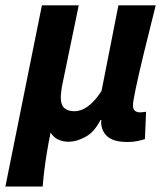

<svg xmlns="http://www.w3.org/2000/svg" viewBox="-42 -516 616 713"><path d="M-22 176.7 113.6 -496.1H250.4L190.4 -206.5Q187.2 -192.1 185.5 -177.3Q183.7 -162.4 183.7 -154.8Q183.7 -125.9 197.2 -114.4Q210.7 -103 233.7 -103Q250.1 -103 266.1 -110.2Q282.1 -117.4 299.3 -133.6Q316.5 -149.9 335 -178L397.7 -496.1H536.2Q510.9 -395.7 491.7 -316.6Q472.5 -237.4 462.2 -187.8Q451.8 -138.2 451.8 -125.1Q451.8 -109.6 459.5 -104.2Q467.1 -98.7 477.1 -98.7Q482.3 -98.7 488.5 -99.4Q494.7 -100.1 500.4 -101.1L496.2 0.4Q485 4.2 469.2 7.7Q453.4 11.3 432.3 11.3Q381.4 11.3 358.3 -8Q335.2 -27.4 333.5 -60.1Q333.5 -62.1 333.9 -63.9Q334.2 -65.8 334.9 -70H330.9Q308.2 -25.3 275.1 -7.5Q242 10.4 212.7 10.4Q193.8 10.4 175.5 2.8Q157.1 -4.7 145.9 -23.9Q138 14.7 132.6 47.6Q127.2 80.5 123.2 111.7Q119.3 142.8 116.4 176.7Z"/></svg>

Font: Source Sans 3
Style: Italic
Weight: 200
Italic angle: -11°
Designer: Paul D. Hunt
Foundry: Adobe
Version: Version 3.046;hotconv 1.0.118;makeotfexe 2.5.65603